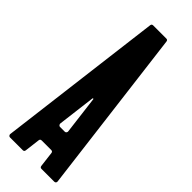

<svg xmlns="http://www.w3.org/2000/svg" viewBox="-236 -722 745 745"><g transform="rotate(45 136.5 -350.0)"><path d="M172.4 -700.2Q179.7 -700.2 180.7 -692.4L266.1 -9.8Q266.6 -6.3 264.2 -2.9Q261.7 0 257.3 0H187.5Q179.7 0 178.7 -7.8L170.9 -71.3Q169.9 -78.6 162.1 -78.6H109.9Q102.1 -78.6 101.1 -71.3L93.3 -7.8Q92.3 0 84.5 0H14.6Q10.7 0 8.3 -2.9Q5.4 -6.8 5.9 -9.8L91.3 -692.4Q92.3 -700.2 100.1 -700.2ZM114.3 -176.3Q113.8 -173.3 116.7 -169.4Q119.1 -166 123 -166H148.9Q153.3 -166 155.8 -169.4Q158.2 -172.9 157.7 -176.3L138.2 -333.5Q138.2 -335 136.2 -335Q133.8 -335 133.8 -333.5Z"/></g></svg>

Font: Silence Rounded
Style: Regular
Weight: 400
Designer: Lilo Joris
Foundry: Lilo Joris
Version: Version 1.019;Fontself Maker 3.5.7